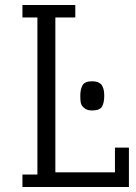

<svg xmlns="http://www.w3.org/2000/svg" viewBox="-20 -750 547 770"><path d="M70 0H497V-158H441V-59H202V-680H282V-730H70V-680H130V-50H70ZM349 -307Q380 -307 389 -322.5Q398 -338 398 -365Q398 -378 396.5 -386.5Q395 -395 390.5 -404.5Q386 -414 375.5 -419Q365 -424 349 -424Q320 -424 311 -408Q302 -392 302 -365Q302 -348 304 -337.5Q306 -327 317.5 -317Q329 -307 349 -307Z"/></svg>

Font: Glegoo
Style: Regular
Weight: 400
Version: Version 2.0.1; ttfautohint (v0.9) -r 48 -G 60